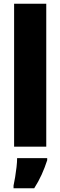

<svg xmlns="http://www.w3.org/2000/svg" viewBox="-20 -780 321 1021"><path d="M226 0H55V-760H226ZM231 72Q218 112 201.5 148.5Q185 185 162 221H52V207Q56 189 60.5 162Q65 135 68 108Q71 81 71 61H231Z"/></svg>

Font: Noto Sans Lao Condensed Black
Style: Regular
Weight: 900
Width: 3
Designer: Monotype Design Team
Foundry: Monotype Imaging Inc.
Version: Version 2.003; ttfautohint (v1.8.4.7-5d5b)